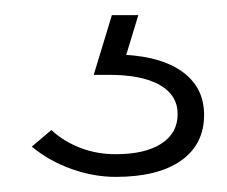

<svg xmlns="http://www.w3.org/2000/svg" viewBox="-20 -28 300 254"><path d="M133 206Q104 206 74.5 195.5Q45 185 22 166L48 144Q64 159 86 167.5Q108 176 133 176Q172 176 193.5 162Q215 148 215 123Q215 98 191.5 84.5Q168 71 124 71H104L128 -8H163L142 61L128 44Q187 44 218.5 65Q250 86 250 124Q250 163 219.5 184.5Q189 206 133 206Z"/></svg>

Font: Outfit Thin
Style: Regular
Weight: 100
Designer: Rodrigo Fuenzalida
Foundry: fragTYPE
Version: Version 1.000